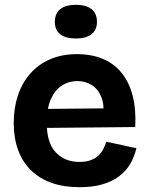

<svg xmlns="http://www.w3.org/2000/svg" viewBox="-20 -764 621 798"><path d="M310 14Q245 14 194.5 -4Q144 -22 109 -56Q74 -90 55.5 -140Q37 -190 37 -253Q37 -315 54.5 -367.5Q72 -420 106 -458.5Q140 -497 189 -518Q238 -539 300 -539Q360 -539 407 -519.5Q454 -500 485.5 -461Q517 -422 531.5 -365.5Q546 -309 542 -236L130 -232V-311L459 -314L408 -274Q415 -327 401 -361Q387 -395 360.5 -411Q334 -427 302 -427Q264 -427 235 -407Q206 -387 190 -348.5Q174 -310 174 -256Q174 -171 211.5 -131Q249 -91 310 -91Q338 -91 357.5 -98.5Q377 -106 389.5 -118Q402 -130 409.5 -145Q417 -160 422 -175L547 -148Q538 -111 520.5 -81.5Q503 -52 474 -30.5Q445 -9 404.5 2.5Q364 14 310 14ZM295 -604Q253 -604 230.5 -621.5Q208 -639 208 -673Q208 -708 230.5 -726Q253 -744 295 -744Q338 -744 360.5 -726Q383 -708 383 -673Q383 -640 360.5 -622Q338 -604 295 -604Z"/></svg>

Font: Bricolage Grotesque 96pt ExtraBold
Style: Bold
Weight: 700
Version: Version 1.001;gftools[0.9.33.dev8+g029e19f]